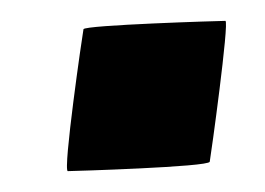

<svg xmlns="http://www.w3.org/2000/svg" viewBox="-20 -164 254 184"><path d="M60 -136C59 -131 40 0 45 0C49 0 180 -4 181 -9C182 -14 200 -144 196 -144C191 -144 61 -140 60 -136Z"/></svg>

Font: Ember
Style: Ita
Weight: 400
Designer: Stig
Foundry: Cannot Into Space Fonts
Version: Version 0.127